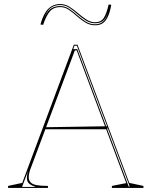

<svg xmlns="http://www.w3.org/2000/svg" viewBox="-20 -929 749 949"><path d="M20 0V-10L90 -25L345 -708H363L619 -25L689 -10V0H533V-10L604 -24L359 -680H350L134 -103Q128 -89 125 -76Q122 -63 122 -54Q122 -38 131 -28Q140 -18 161 -14Q182 -10 217 -10V0ZM195 -290V-300L511 -305V-290ZM616 -7H621L360 -703H348L342 -686H362ZM89 -5H157Q135 -12 124 -21.5Q113 -31 113 -50Q113 -61 116 -73.5Q119 -86 126 -103ZM450 -804Q424 -804 402 -817.5Q380 -831 360 -849Q340 -867 320 -880.5Q300 -894 278 -894Q245 -894 226.5 -872.5Q208 -851 193 -806L180 -808Q189 -841 202 -863.5Q215 -886 234 -897.5Q253 -909 278 -909Q302 -909 323.5 -895.5Q345 -882 365.5 -864Q386 -846 407 -832.5Q428 -819 450 -819Q479 -819 493 -840.5Q507 -862 517 -907L530 -905Q524 -871 514 -848.5Q504 -826 489 -815Q474 -804 450 -804ZM450 -809Q466 -809 478 -815Q490 -821 499 -833.5Q508 -846 513 -867Q505 -839 490 -826.5Q475 -814 450 -814Q426 -814 404.5 -827.5Q383 -841 363 -859Q343 -877 322.5 -890.5Q302 -904 278 -904Q247 -904 228 -887.5Q209 -871 197 -837Q209 -868 228 -883.5Q247 -899 278 -899Q301 -899 321.5 -885.5Q342 -872 362 -854Q382 -836 403.5 -822.5Q425 -809 450 -809Z"/></svg>

Font: Kalnia Glaze Thin
Style: Regular
Weight: 100
Version: Version 1.110